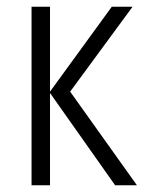

<svg xmlns="http://www.w3.org/2000/svg" viewBox="-20 -552 435 572"><path d="M375 -532 189 -279 388 0H323L129 -275V0H74V-532H129V-279L313 -532Z"/></svg>

Font: Noto Sans Display Light Narrow
Style: Regular
Weight: 300
Width: 4
Designer: Monotype Design team
Foundry: Monotype Imaging Inc.
Version: Version 1.000